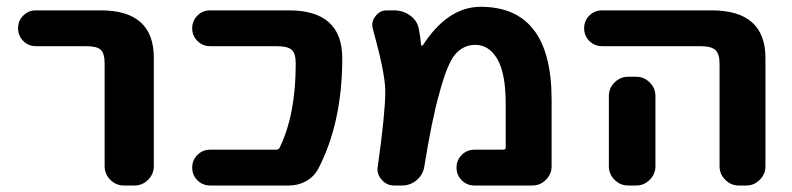

<svg xmlns="http://www.w3.org/2000/svg" viewBox="-20 -577 2375 576"><path d="M87.9 -438.5Q65.4 -438.5 49.8 -454.1Q34.2 -469.7 34.2 -492.2Q34.2 -514.6 49.8 -530.3Q65.4 -545.9 87.9 -545.9H282.2Q442.4 -545.9 441.4 -402.3V-78.1Q441.4 -54.7 424.3 -37.6Q407.2 -20.5 383.8 -20.5H351.6Q328.1 -20.5 311 -37.6Q293.9 -54.7 293.9 -78.1V-385.7Q293.9 -417 282.2 -427.7Q270.5 -438.5 238.3 -438.5Z M846.7 -545.9Q1006.8 -545.9 1006.8 -402.3Q1006.8 -209 934.6 -70.3Q921.9 -46.9 898.4 -33.7Q875 -20.5 847.7 -20.5H610.4Q587.9 -20.5 572.3 -36.1Q556.6 -51.8 556.6 -74.2Q556.6 -96.7 572.3 -112.3Q587.9 -127.9 610.4 -127.9H808.6Q816.4 -127.9 819.3 -134.8Q867.2 -233.4 867.2 -385.7Q867.2 -417 855 -427.7Q842.8 -438.5 809.6 -438.5H610.4Q587.9 -438.5 572.3 -454.1Q556.6 -469.7 556.6 -492.2Q556.6 -514.6 572.3 -530.3Q587.9 -545.9 610.4 -545.9Z M1243.2 -442.4Q1244.1 -440.4 1245.6 -439.9Q1247.1 -439.5 1248 -440.4Q1323.2 -556.6 1421.9 -556.6Q1634.8 -556.6 1634.8 -278.3V-78.1Q1634.8 -54.7 1617.7 -37.6Q1600.6 -20.5 1577.1 -20.5H1403.3Q1380.9 -20.5 1365.2 -36.1Q1349.6 -51.8 1349.6 -74.2Q1349.6 -96.7 1365.2 -112.3Q1380.9 -127.9 1403.3 -127.9H1490.2Q1497.1 -127.9 1497.1 -134.8V-265.6Q1497.1 -356.4 1472.2 -399.4Q1447.3 -442.4 1406.2 -442.4Q1370.1 -442.4 1345.7 -414.1Q1321.3 -385.7 1296.9 -293Q1275.4 -216.8 1252.9 -77.1Q1249 -52.7 1230 -36.6Q1210.9 -20.5 1186.5 -20.5H1162.1Q1139.6 -20.5 1125 -38.1Q1112.3 -51.8 1112.3 -69.3Q1112.3 -73.2 1113.3 -77.1Q1135.7 -237.3 1135.7 -298.8Q1135.7 -304.7 1135.7 -309.6Q1133.8 -363.3 1098.6 -490.2Q1096.7 -497.1 1096.7 -502.9Q1096.7 -516.6 1106.4 -528.3Q1119.1 -545.9 1140.6 -545.9H1162.1Q1188.5 -545.9 1210 -530.8Q1231.4 -515.6 1236.3 -491.2Q1241.2 -467.8 1243.2 -442.4Z M1786.1 -438.5Q1763.7 -438.5 1748 -454.1Q1732.4 -469.7 1732.4 -492.2Q1732.4 -514.6 1748 -530.3Q1763.7 -545.9 1786.1 -545.9H2115.2Q2276.4 -545.9 2276.4 -402.3V-78.1Q2276.4 -54.7 2259.3 -37.6Q2242.2 -20.5 2218.8 -20.5H2196.3Q2172.9 -20.5 2155.8 -37.6Q2138.7 -54.7 2138.7 -78.1V-385.7Q2138.7 -416 2126 -427.2Q2113.3 -438.5 2080.1 -438.5ZM1888.7 -346.7Q1912.1 -346.7 1929.2 -329.6Q1946.3 -312.5 1946.3 -289.1V-155.3V-78.1Q1946.3 -54.7 1929.2 -37.6Q1912.1 -20.5 1888.7 -20.5H1864.3Q1840.8 -20.5 1823.7 -37.6Q1806.6 -54.7 1806.6 -78.1V-155.3V-289.1Q1806.6 -312.5 1823.7 -329.6Q1840.8 -346.7 1864.3 -346.7Z"/></svg>

Font: Gen Jyuu Gothic P Bold
Style: Bold
Weight: 700
Designer: [Source Han Sans]
Ryoko NISHIZUKA  (kana & ideographs); Paul D. Hunt (Latin, Greek & Cyrillic); Wenlong ZHANG  (bopomofo
Version: Version 1.002.20150607